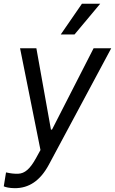

<svg xmlns="http://www.w3.org/2000/svg" viewBox="-28 -804 616 1029"><path d="M51.8 204.5C125.7 204.5 186.8 166.2 233.7 78.8L568.2 -545.5H473.7L250.7 -109.4H245L166.9 -545.5H79.5L188.9 0L165.5 42.6C132.8 102.3 104.4 125.7 69.6 127.1C45.5 127.5 33 126.1 4.3 120L-7.8 194.6C0 198.9 23.4 204.5 51.8 204.5ZM297.6 -619.3H371.4L509.2 -784.1H411.2Z"/></svg>

Font: Margiela Sans
Style: Italic
Weight: 400
Italic angle: -9.39999°
Designer: Stefan Endress, Andreas Faust
Version: Version 1.100;FEAKit 1.0